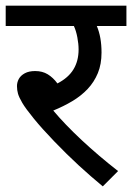

<svg xmlns="http://www.w3.org/2000/svg" viewBox="-20 -642 464 674"><path d="M423.8 -550.8H319.8Q336.4 -512.2 336.4 -457.5Q336.4 -416.5 323.5 -385.3Q310.5 -354 287.8 -329.8Q265.1 -305.7 234.1 -287.1Q203.1 -268.6 167 -253.9Q207.5 -205.6 266.8 -150.1Q326.2 -94.7 394.5 -41.5L340.8 12.2Q299.3 -22 256.8 -61Q214.4 -100.1 170.7 -145.5Q127 -190.9 98.4 -226.1Q69.8 -261.2 58.3 -280.8Q46.9 -300.3 43.2 -313Q39.6 -325.7 39.6 -339.8Q39.6 -353 46.1 -365Q52.7 -377 67.1 -384.8Q81.5 -392.6 103.5 -392.6Q128.9 -392.6 147.7 -381.1Q166.5 -369.6 181.6 -349.1Q220.2 -369.1 238 -398.7Q255.9 -428.2 255.9 -468.3Q255.9 -487.8 251.5 -511Q247.1 -534.2 239.3 -550.8H0V-622.1H423.8Z"/></svg>

Font: NotoSans
Style: Regular
Weight: 400
Designer: Monotype Design team
Foundry: Monotype Imaging Inc.
Version: Version 1.04; ttfautohint (v1.4.1)